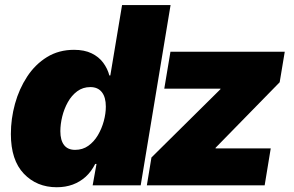

<svg xmlns="http://www.w3.org/2000/svg" viewBox="-20 -748 1187 775"><path d="M209 7.8Q128.4 7.8 76.2 -46.9Q23.9 -101.6 23.9 -207Q23.9 -268.6 40.5 -328.9Q57.1 -389.2 89.6 -438.7Q122.1 -488.3 169.7 -517.6Q217.3 -546.9 278.8 -546.9Q320.8 -546.9 349.9 -532.7Q378.9 -518.6 396.5 -494.9Q414.1 -471.2 421.4 -443.4H425.3L472.7 -727.5H668.5L547.9 0H354L369.6 -86.4H364.3Q348.6 -55.2 325.7 -34.4Q302.7 -13.7 273.4 -2.9Q244.1 7.8 209 7.8ZM283.2 -143.1Q313.5 -143.1 336.4 -159.4Q359.4 -175.8 375 -202.1Q390.6 -228.5 398.9 -259Q407.2 -289.6 407.2 -317.9Q407.2 -355.5 391.1 -376Q375 -396.5 344.7 -396.5Q314.5 -396.5 291.7 -379.6Q269 -362.8 253.9 -335.7Q238.8 -308.6 231.2 -277.6Q223.6 -246.6 223.6 -218.3Q223.6 -182.1 238.5 -162.6Q253.4 -143.1 283.2 -143.1ZM572.8 0 591.3 -112.3 869.6 -387.7 870.1 -390.1H643.1L668 -539.1H1129.4L1108.9 -416L850.1 -151.4V-148.9H1072.8L1048.3 0Z"/></svg>

Font: Inter 18pt Black
Style: Italic
Weight: 900
Italic angle: -9.3988°
Designer: Rasmus Andersson
Foundry: rsms
Version: Version 4.001;git-66647c0bb